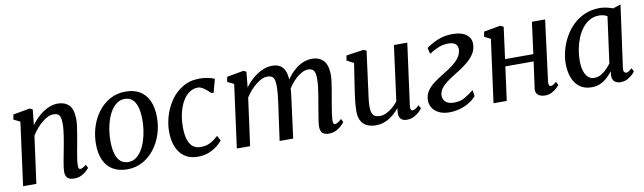

<svg xmlns="http://www.w3.org/2000/svg" viewBox="-37 -1002 4851 1447"><g transform="rotate(-10 2388.5 -278.0)"><path d="M213.1 -439.1Q232.4 -465.6 255.7 -489Q278.9 -512.4 305.3 -530.3Q331.7 -548.1 360.1 -558Q388.5 -568 418.2 -568Q471.4 -568 503.5 -536.1Q535.7 -504.2 535.7 -422.7Q535.7 -401.7 531.3 -370.7Q526.8 -339.7 521.2 -306.9Q515.5 -274 510.7 -247Q506.3 -222 500.8 -193.1Q495.3 -164.2 491.1 -136.1Q486.9 -107.9 486.2 -85.4Q485.9 -68.5 489.7 -60.8Q493.4 -53.1 499.9 -53.1Q509.5 -53.1 520.5 -58.7Q531.5 -64.4 546.8 -77.5L559.3 -51.3Q555.7 -45.1 540.1 -30.2Q524.5 -15.2 500 -2.6Q475.5 10 443.6 10Q418.6 10 403.6 1.9Q388.7 -6.3 382.3 -21Q375.9 -35.7 376.6 -55.9Q377.3 -71 379.8 -90.8Q382.4 -110.5 386.5 -132.8Q390.6 -155 395 -177.6Q399.3 -200.1 403.2 -220.5Q407 -241.5 411.5 -265.7Q416 -290 420 -315.7Q423.9 -341.4 426.5 -366.3Q429.1 -391.2 428.9 -413.4Q428.8 -445 423 -462.4Q417.2 -479.7 404.5 -486.8Q391.8 -493.9 370.4 -493.9Q350.8 -493.9 328.4 -483.2Q306.1 -472.5 283.7 -454Q261.4 -435.4 240.7 -411.2Q220 -386.9 203.7 -360L154.9 0H53.3L117.7 -482.5L68.1 -507.4L75.4 -545.1L204.2 -568L225.4 -557.4Z M936 -568.3Q1000.7 -568.3 1045.2 -541.6Q1089.7 -514.9 1113.1 -463.9Q1136.5 -412.9 1137.1 -339.9Q1137.9 -271.8 1117.5 -208.9Q1097.1 -146 1059 -96.3Q1020.8 -46.6 967.8 -17.7Q914.7 11.3 850.1 11.3Q786 11.3 741.3 -14.9Q696.5 -41.1 673.2 -91.4Q649.8 -141.7 649.1 -213.4Q648.4 -282.6 668.4 -346.3Q688.4 -410 726.3 -460Q764.2 -510.1 817.4 -539.2Q870.6 -568.3 936 -568.3ZM921 -514.9Q887.9 -514.9 861.8 -496.8Q835.7 -478.7 816.3 -448.1Q797 -417.4 784.4 -378.8Q771.8 -340.1 765.9 -298.6Q760 -257.1 760.4 -217.5Q761.1 -159.7 773 -120.5Q784.9 -81.3 808.5 -61.5Q832.1 -41.7 867.3 -41.7Q899.8 -41.7 925.5 -59.7Q951.1 -77.8 970.1 -108.4Q989.1 -139 1001.5 -177.5Q1013.9 -216.1 1019.9 -257.7Q1026 -299.3 1025.7 -338.8Q1025.2 -396.8 1013.5 -435.8Q1001.7 -474.8 978.8 -494.9Q956 -514.9 921 -514.9Z M1570 -447.6Q1557.6 -459.9 1541.9 -472.9Q1526.2 -485.9 1510.2 -494.7Q1494.2 -503.5 1480.1 -503.5Q1444.6 -503.5 1414.4 -483.2Q1384.3 -462.9 1362.2 -425.4Q1340.2 -387.8 1328 -336.3Q1315.9 -284.7 1316.4 -222.3Q1317.2 -166.3 1329.7 -130Q1342.2 -93.7 1365.8 -76Q1389.4 -58.4 1423.2 -58.4Q1453.7 -58.4 1477.1 -66.4Q1500.4 -74.3 1520.1 -88.2Q1539.9 -102 1559 -119.7L1579.6 -81.1Q1567.3 -64.9 1541.5 -43.4Q1515.8 -21.8 1477.5 -5.9Q1439.3 10 1388.4 10Q1304.7 10 1256.6 -48.7Q1208.6 -107.4 1208.2 -213.3Q1207.8 -271.9 1226.4 -333.9Q1245 -395.9 1282 -449.2Q1319.1 -502.4 1374.6 -535.2Q1430 -568 1503.3 -568Q1530.9 -568 1563.1 -562.3Q1595.3 -556.6 1617.2 -545.9L1589 -442.4Z M1860.7 -557.4 1849.1 -438.8Q1867.9 -465 1891.7 -488.4Q1915.5 -511.8 1942.8 -529.8Q1970 -547.8 1999 -557.9Q2028.1 -568 2057.6 -568Q2094.3 -568 2118.6 -553.7Q2143 -539.4 2155.4 -508.5Q2167.9 -477.7 2168.8 -427.2Q2169 -422.1 2168.8 -416.6Q2168.7 -411.1 2168.4 -405.6Q2168.2 -400 2167.5 -394L2151.5 -415.3Q2169.1 -448 2192.3 -475.8Q2215.5 -503.5 2242.9 -524.2Q2270.3 -544.9 2300.9 -556.5Q2331.6 -568 2364.3 -568Q2416.5 -568 2449.7 -534.7Q2483 -501.5 2483 -422.1Q2483 -401.7 2479 -371.2Q2475 -340.8 2469.5 -307.9Q2464 -275 2459 -247Q2454.5 -221.7 2449.4 -192.9Q2444.3 -164.2 2440.5 -136.2Q2436.6 -108.2 2435.3 -85.4Q2434.6 -68.5 2438.1 -60.8Q2441.6 -53.1 2449.1 -53.1Q2460 -53.1 2471.7 -59.9Q2483.3 -66.7 2501 -82.8L2513.6 -57.2Q2508.8 -50.1 2492.9 -33.9Q2477.1 -17.8 2451.9 -3.9Q2426.7 10 2394.1 10Q2368.3 10 2353.6 1.7Q2338.9 -6.6 2333.2 -21.3Q2327.5 -36 2327.8 -55.2Q2328.5 -75.9 2332.6 -104.2Q2336.7 -132.5 2342.2 -163.3Q2347.7 -194.1 2352.2 -222.7Q2356.7 -249.8 2362.4 -282.9Q2368.2 -316 2372.3 -350Q2376.4 -383.9 2376.2 -413.4Q2376.1 -460.6 2362.3 -476.9Q2348.5 -493.2 2319.6 -493.2Q2299.1 -493.2 2275.7 -481.8Q2252.4 -470.3 2229.2 -449.6Q2206 -428.9 2185.5 -401.8Q2164.9 -374.6 2150 -343.2L2169.3 -403.6Q2168.3 -380.3 2165.5 -352.9Q2162.8 -325.5 2159.3 -298.3Q2155.9 -271.1 2152.4 -247L2120.3 0H2016.4L2047.1 -220.5Q2051.3 -248.6 2055.9 -282.2Q2060.5 -315.7 2063.7 -349.6Q2066.9 -383.5 2066.7 -412.5Q2066.3 -461.6 2053 -477.7Q2039.8 -493.9 2006.7 -493.9Q1987.6 -493.9 1965.5 -483.7Q1943.4 -473.5 1920.7 -455.3Q1898 -437.2 1877.3 -413.6Q1856.5 -390 1839.9 -363.4L1790.7 0H1689L1753.7 -482.5L1704.1 -507.4L1711.4 -545.1L1839.9 -568Z M2751.6 10Q2717.5 10 2688.8 -1.9Q2660.1 -13.8 2642.5 -42.3Q2625 -70.7 2624.7 -120.5Q2624.7 -138 2626.1 -158.8Q2627.5 -179.6 2630.2 -202.7Q2632.8 -225.8 2636 -249.3Q2639.1 -272.8 2642.6 -294.7L2671 -481.3L2617.9 -509.7L2624.5 -547.2L2759 -566.6L2779.9 -556L2744.8 -290.7Q2742.3 -269.2 2739.4 -248.6Q2736.5 -228 2733.9 -208.6Q2731.3 -189.2 2729.8 -171.1Q2728.2 -153.1 2728.2 -136.6Q2728.2 -103.7 2736.1 -85.7Q2744 -67.7 2758.9 -60.8Q2773.7 -53.9 2794.3 -53.9Q2820 -53.9 2846.1 -66.9Q2872.3 -79.9 2895.3 -100Q2918.4 -120.1 2934.5 -141.9L2990.4 -562.6H3092.6L3028.9 -89.5Q3026.4 -70.6 3031 -61.9Q3035.5 -53.1 3044.1 -53.1Q3053.6 -53.1 3065.2 -60Q3076.8 -66.8 3095 -83.4L3107.6 -56.9Q3103.3 -49.8 3087.2 -33.8Q3071 -17.8 3046 -4.3Q3021.1 9.3 2990.1 9.3Q2958.8 9.3 2943.7 -7.4Q2928.5 -24.2 2930.2 -52.3Q2930 -54.2 2930.2 -58.1Q2930.4 -61.9 2930.9 -66.9Q2931.4 -71.8 2931.9 -77Q2932.4 -82.2 2932.9 -86.8L2931.6 -87.8Q2917 -69.8 2898.7 -52.4Q2880.4 -35 2857.8 -21Q2835.3 -6.9 2808.9 1.6Q2782.4 10 2751.6 10Z M3317.5 10Q3267.9 10 3233.8 -7.3Q3199.7 -24.6 3183.5 -53.9Q3167.4 -83.1 3170.5 -118.6Q3173.4 -151.1 3190.4 -176.9Q3207.3 -202.6 3233.4 -224.2Q3259.4 -245.7 3290.2 -264.9Q3321 -284.1 3351.2 -303.1Q3404.3 -336.8 3433.7 -369.6Q3463.2 -402.5 3466.3 -440.2Q3468.2 -460.8 3460.4 -474.7Q3452.6 -488.6 3436.4 -495.6Q3420.3 -502.6 3396.9 -502.6Q3349.9 -502.6 3310.1 -484.2Q3270.2 -465.8 3248.1 -449.6L3236.3 -496.3Q3257.4 -511.6 3286.5 -528.1Q3315.6 -544.5 3353.4 -555.9Q3391.3 -567.3 3439.7 -567.3Q3508.5 -567.3 3546.2 -537.8Q3584 -508.2 3578.9 -455.2Q3575.6 -419.8 3556.6 -390.9Q3537.7 -362 3509.4 -337.8Q3481 -313.6 3449.5 -293.3Q3418 -273 3389.2 -255Q3360.6 -237 3336 -218Q3311.4 -199.1 3295.9 -177.4Q3280.5 -155.8 3277.8 -129.2Q3276.5 -110.5 3284.5 -93.8Q3292.6 -77 3312.2 -66.8Q3331.7 -56.5 3364 -56.5Q3408.3 -56.5 3442.7 -75.6Q3477.1 -94.8 3514.6 -124.6L3522.4 -77.7Q3494.4 -46.9 3459.5 -27.5Q3424.5 -8.1 3387.8 0.9Q3351 10 3317.5 10Z M4086.3 -88.8Q4084.1 -70.3 4088.4 -61.7Q4092.7 -53.1 4099.8 -53.1Q4108.7 -53.1 4119 -58.4Q4129.4 -63.7 4145.2 -77.5L4158.1 -51.3Q4153.8 -44.8 4138.7 -29.9Q4123.6 -14.9 4100 -2.5Q4076.4 10 4047.1 10Q4024.6 10 4008 2.7Q3991.4 -4.5 3983.1 -19.3Q3974.9 -34 3977.9 -55.8L4005.8 -258.1H3789.4L3754.5 0H3653.3L3718 -481.1L3670.1 -506.3L3677.4 -544.1L3804.5 -566.6L3828.8 -554.4L3796.8 -312.5H4013.1L4044.9 -554.5H4145.9Z M4659.9 -93.6Q4656.7 -70.5 4663.5 -61.8Q4670.3 -53.1 4678.9 -53.1Q4688 -53.1 4698.1 -59.5Q4708.3 -65.9 4723.2 -79.2L4737.2 -53.3Q4733.1 -46.5 4717.9 -31.2Q4702.6 -15.9 4678.8 -3Q4654.9 10 4625.2 10Q4596.7 10 4579 -4.9Q4561.3 -19.8 4561.7 -53.6L4565.3 -83.6Q4547.7 -61.3 4525 -39.7Q4502.3 -18.1 4472.5 -4Q4442.7 10 4403.9 10Q4348.6 10 4312.4 -17.5Q4276.2 -45 4258.4 -92.2Q4240.7 -139.3 4240.7 -198Q4240.7 -247.6 4254.3 -299.8Q4268 -351.9 4294.6 -399.8Q4321.2 -447.6 4360.4 -485.7Q4399.7 -523.7 4451.1 -545.9Q4502.6 -568 4565.6 -568Q4588.8 -568 4616.8 -561.9Q4644.9 -555.9 4666 -547.7L4725.1 -567.3ZM4613.1 -497Q4599.8 -505.5 4584 -509.3Q4568.2 -513.2 4551.2 -513.2Q4510.9 -513.2 4478.5 -494.9Q4446.2 -476.7 4421.9 -445.3Q4397.5 -414 4381.3 -373.9Q4365 -333.8 4356.8 -289.9Q4348.6 -246 4348.6 -203.3Q4348.6 -155.4 4359.5 -122.5Q4370.4 -89.6 4389.6 -72.9Q4408.9 -56.2 4434.1 -56.2Q4464.3 -56.2 4488.8 -70.6Q4513.3 -85.1 4532.6 -105.4Q4551.8 -125.6 4565.2 -143.7Z"/></g></svg>

Font: Merriweather 7pt Light
Style: Italic
Weight: 300
Italic angle: -7.8°
Designer: Eben Sorkin
Foundry: Eben Sorkin
Version: Version 2.200;gftools[0.9.31]